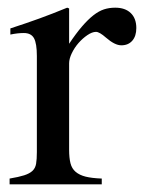

<svg xmlns="http://www.w3.org/2000/svg" viewBox="-20 -480 375 500"><path d="M7 -406Q29 -413 47.5 -419.5Q66 -426 83 -432Q100 -438 117.5 -445Q135 -452 155 -460L160 -458V-366Q178 -393 193.5 -411Q209 -429 223 -440Q237 -451 250.5 -455.5Q264 -460 280 -460Q306 -460 320.5 -446Q335 -432 335 -407Q335 -386 324.5 -374Q314 -362 296 -362Q279 -362 256 -382Q239 -397 230 -397Q220 -397 207.5 -388.5Q195 -380 184.5 -368Q174 -356 167 -341.5Q160 -327 160 -315V-90Q160 -69 163.5 -55Q167 -41 177 -32.5Q187 -24 203 -20Q219 -16 245 -15V0H5V-15Q29 -19 43 -23.5Q57 -28 64.5 -35Q72 -42 74 -53.5Q76 -65 76 -84V-334Q76 -367 68.5 -380.5Q61 -394 42 -394Q26 -394 7 -390Z"/></svg>

Font: Klingon pIqaD vaHbo'
Style: Regular
Weight: 400
Width: 0
Designer: Mike Neff (qa'vaj)
Foundry: Mike Neff and Michael Everson
Version: Version 2.003